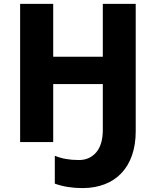

<svg xmlns="http://www.w3.org/2000/svg" viewBox="-20 -734 805 992"><path d="M681.2 -713.9H511.2V-440.9H254.9V-713.9H84V0H254.9V-299.8H511.2V-64C511.2 -12.7 500 26.4 477.1 53.2C454.1 79.6 424.8 92.8 388.2 92.8C338.9 92.8 300.3 85.9 263.2 70.8V214.8C305.2 230 352.5 237.8 405.8 237.8C579.6 237.8 681.2 126 681.2 -55.2Z"/></svg>

Font: Noto Reveo Sans
Style: Regular
Weight: 800
Designer: Monotype Design Team
Foundry: Monotype Imaging Inc.
Version: Version 2.007